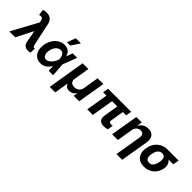

<svg xmlns="http://www.w3.org/2000/svg" viewBox="184 -2078 3574 3574"><g transform="rotate(45 1971.0 -291.0)"><path d="M475.5 8.9Q446 8.9 424.2 0.7Q402.3 -7.5 387.3 -21Q372.2 -34.4 363.3 -52.2Q354.4 -70 350.5 -89.1L307.5 -324.6H300.8L134.9 0H-20.6L262.8 -519.9L256.7 -543.7Q251.1 -572.4 242.2 -591.6Q230.5 -616.5 199.6 -616.5Q181.5 -616.5 154.8 -609L139.9 -726.6Q180.4 -740.8 223.4 -740.8Q261.4 -740.8 290.1 -730.8Q318.9 -720.9 339.5 -703.3Q360.1 -685.7 372.7 -661.2Q385.3 -636.7 391.3 -607.6L485.8 -166.2Q491.5 -137.4 498.6 -122.9Q506 -108.7 527.3 -108.7Q530.5 -108.7 532.7 -109.4Q534.4 -109.7 537.1 -109.9Q539.8 -110.1 541.9 -110.1L537.3 1.1Q513.5 8.9 475.5 8.9Z M968.8 -616.8H880L945.3 -785.5H1080.6ZM805 11.4Q730.1 9.2 683.6 -28.4Q636.4 -66.4 617.9 -129.6Q605.8 -168 605.8 -214.5Q605.8 -267.8 620.7 -322.8Q636.4 -377.8 665.8 -423.3Q704.2 -481.9 762.1 -517.4Q818.9 -552.6 887.1 -552.6Q955.3 -552.6 998.6 -516.7Q1041.9 -480.8 1055 -421.2H1056.8L1103.7 -545.5H1220.9L1113.6 -266L1133.9 0H1016L1011.7 -120L1009.6 -119.7Q978.3 -60.7 926.8 -24.9Q876.4 10.7 805 11.4ZM833.5 -111.5Q853 -111.5 871.4 -118.8Q889.9 -126.1 906.6 -138.5Q923.3 -150.9 937.9 -167.4Q952.4 -183.9 964.7 -202.1Q976.9 -220.2 986.3 -239.2Q995.7 -258.2 1001.8 -275.9L1005.7 -285.9Q1002.8 -346.2 983.3 -384.6Q958.1 -432.2 905.5 -432.2Q877.1 -432.2 852.5 -419.7Q827.8 -407.3 808.2 -385.3Q788.7 -363.3 775.2 -332.6Q761.7 -301.8 755.3 -265.6Q751.8 -244.7 751.8 -224.1Q751.8 -193.9 759.9 -169.4Q780.2 -111.5 833.5 -111.5Z M1386.7 197.8H1241.5L1364.7 -545.5H1516L1463.8 -232.2Q1463.1 -227.3 1462.7 -222.3Q1462.4 -217.3 1462.4 -212.4Q1462.4 -171.9 1489.7 -146.3Q1517.4 -120.7 1567.1 -120.7Q1622.2 -120.7 1659.8 -150.9Q1697.4 -181.1 1707 -232.2L1759.2 -545.5H1910.2L1819.2 0H1674.4L1687.5 -77.4H1683.2Q1660.5 -42.3 1625.2 -22.7Q1589.8 -3.2 1546.9 -3.2Q1527.7 -3.2 1510.5 -7.8Q1493.3 -12.4 1479 -21.8Q1464.8 -31.2 1454 -45.1Q1443.2 -58.9 1436.8 -77.4H1432.5Z M2472.7 6.4Q2339.1 6.4 2339.1 -112.6Q2339.1 -130.7 2342.3 -152.7L2389.2 -433.9H2250.7L2178.3 0H2031.2L2103.7 -433.9H2015.6L2034.4 -545.5H2642.4L2623.6 -433.9H2535.5L2491.8 -170.8Q2491.1 -165.8 2490.6 -161.8Q2490.1 -157.7 2490.1 -153.8Q2490.1 -132.1 2503 -124.1Q2516 -116.1 2540.5 -116.1Q2549.4 -116.1 2560.2 -116.8Q2571 -117.5 2583.8 -119L2565 -7.8Q2518.8 6.4 2472.7 6.4Z M3155.5 204.5H3004.3L3092 -320.3Q3094.1 -334.5 3094.1 -347.3Q3094.1 -384.9 3073.9 -405.9Q3053.6 -426.8 3012.8 -426.8Q2968.8 -426.8 2935.4 -398.8Q2901.6 -371.1 2890.6 -315.3L2838.1 0H2687.1L2778.1 -545.5H2921.9L2906.2 -449.2H2912.3Q2937.9 -496.1 2984 -524.1Q3030.5 -552.6 3093.8 -552.6Q3170.5 -552.6 3210.9 -509.9Q3251.8 -468 3251.8 -395.2Q3251.8 -383.9 3250.7 -372Q3249.6 -360.1 3247.9 -347.3Z M3531.2 9.9Q3467.3 9.9 3423.3 -10.3Q3379.3 -30.5 3352.6 -67.1Q3312.1 -121.4 3312.1 -203.1Q3312.1 -240.4 3319.6 -269.9Q3325.3 -305.4 3337.9 -338.2Q3350.5 -371.1 3369.7 -399.7Q3388.8 -428.3 3415 -452.4Q3441.1 -476.6 3474.1 -494.7Q3537.3 -528.4 3619.3 -528.4H3908L3888.5 -409.4H3764.6Q3792.3 -384.9 3808.6 -351.6Q3824.9 -318.2 3824.9 -278.8Q3824.9 -271.7 3824.4 -264Q3823.9 -256.4 3822.4 -248.6Q3815 -193.9 3791.5 -146.7Q3768.1 -99.4 3730.6 -64.6Q3693.2 -29.8 3642.8 -9.9Q3592.3 9.9 3531.2 9.9ZM3550.8 -109Q3587.4 -109 3612.6 -129.3Q3659.1 -166.2 3674 -258.5Q3680.8 -284.4 3680.8 -313.2Q3680.8 -359.4 3661.6 -384.4Q3642.4 -409.4 3599.8 -409.4Q3570.7 -409.4 3548.5 -398.4Q3526.3 -387.4 3510.1 -368.4Q3494 -349.4 3484 -324Q3474.1 -298.7 3469.5 -269.9Q3462.4 -241.5 3462.4 -211.6Q3462.4 -109 3550.8 -109Z"/></g></svg>

Font: Linik Sans
Style: Bold Italic
Weight: 700
Italic angle: 9°
Designer: Fonts by Rasmus Andersson / Changes by Cristiano Sobral with parts from Marc Monis
Foundry: rsms
Version: Version 3.020; ttfautohint (v1.6)